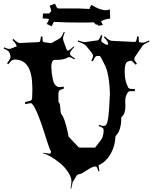

<svg xmlns="http://www.w3.org/2000/svg" viewBox="-43 -991 864 1067"><path d="M474.6 -866.7 433.6 -865.7H393.6Q319.3 -865.7 256.3 -869.6Q256.3 -868.2 243.7 -844.7L216.8 -857.9Q228.5 -878.9 229.5 -883.8Q225.6 -885.7 225.6 -885.7L218.8 -887.2L194.3 -888.7L195.8 -916H216.8Q229.5 -916 230.5 -917L237.8 -923.8L241.7 -931.6Q241.7 -938.5 232.4 -959L262.7 -970.7Q269.5 -953.1 273.4 -948.5Q277.3 -943.8 282.7 -943.8H396.5Q407.2 -943.8 429 -942.4Q450.7 -940.9 460.4 -940.9Q456.1 -942.4 453.6 -944.8L465.3 -963.9Q511.7 -934.1 547.4 -934.1Q553.7 -934.1 567.4 -939L569.3 -887.7Q544.4 -886.2 518.6 -873L528.8 -852.1L504.4 -847.7L496.6 -856.9L491.7 -852.1L478.5 -866.7ZM652.8 -426.8 653.8 -397Q653.8 -359.4 632.8 -340.8Q630.9 -336.9 630.9 -335.9Q630.9 -267.1 602.1 -237.8Q598.1 -232.4 598.1 -230Q597.2 -183.1 573.5 -139.2Q549.8 -95.2 509.8 -75.2Q504.9 -75.2 504.9 -69.1Q504.9 -63 509.8 -41L504.9 -38.1Q498.5 -55.7 495.4 -60.8Q492.2 -65.9 487.8 -65.9Q470.2 -65.9 440.2 -45.2Q410.2 -24.4 400.4 -23.7Q390.6 -22.9 384.8 -18.1L367.2 11.2Q361.3 17.1 360.1 23.9Q358.9 30.8 357.9 34.7Q353.5 51.8 353 56.2H349.1Q354 33.7 354 13.9Q354 -5.9 335.7 -34.2Q317.4 -62.5 291 -84Q235.4 -129.4 194.8 -139.2L195.8 -142.1Q224.1 -137.2 229.5 -137.2Q234.9 -137.2 237.3 -139.2Q240.7 -141.6 240.7 -148.9Q232.9 -157.7 211.9 -226.6Q152.3 -418 127 -418Q123.5 -418 97.2 -412.1L96.2 -423.8Q125.5 -431.2 126 -431.2Q135.7 -435.5 135.7 -448.2L136.7 -483.9V-502Q136.7 -581.5 112.3 -621.1Q88.9 -659.2 39.1 -660.2Q30.3 -660.2 23.2 -655.5Q16.1 -650.9 2.9 -633.8L-3.9 -639.2Q15.1 -664.1 15.1 -672.9V-680.2L10.7 -694.8Q8.3 -702.6 2.4 -707.8Q-3.4 -712.9 -22.9 -721.2L-20 -728Q-0.5 -719.2 7.6 -719.2Q15.6 -719.2 31 -726.1Q46.4 -732.9 48.8 -732.9L49.8 -731.9Q49.8 -745.1 25.9 -769L30.8 -774.9Q54.7 -752 67.9 -752L167 -756.8Q173.3 -756.8 175.8 -757.8Q182.1 -760.7 184.1 -788.1H192.9Q192.9 -761.2 196.5 -758.8Q200.2 -756.3 207 -755.9L239.7 -751Q241.2 -751 245.1 -752.9L286.1 -775.9Q299.3 -781.2 312 -814.9L316.9 -812Q307.1 -786.1 307.1 -779.1Q307.1 -772 309.1 -766.1L326.2 -717.8Q329.1 -717.8 332 -709Q341.8 -709 365.7 -732.9L370.1 -730Q346.2 -705.1 346.2 -694.8V-691.9Q346.2 -685.5 354 -679.4Q361.8 -673.3 374 -666L371.1 -661.1Q347.7 -673.8 343.3 -673.8Q338.9 -673.8 335 -671.9Q312 -658.2 272.9 -658.2H261.7Q251.5 -658.2 246.8 -647.5Q242.2 -636.7 242.2 -622.8Q242.2 -608.9 243.9 -591.8Q245.6 -574.7 250 -553.7Q258.8 -506.8 289.1 -506.8Q294.9 -506.8 310.1 -509.8L313 -499Q293 -493.7 287.4 -488Q281.7 -482.4 281.7 -473.1V-428.2Q281.7 -424.3 286.6 -417.7Q291.5 -411.1 292.2 -387.9Q293 -364.7 297.9 -356.9Q315.9 -336.9 333 -257.8Q338.9 -231 337.9 -231.9L394 -172.9Q397.9 -170.9 401.9 -170.9H485.8Q524.9 -219.7 527.3 -230Q533.2 -254.4 533.2 -265.1Q533.2 -275.9 528.1 -279.8Q522.9 -283.7 504.9 -291L507.8 -296.9Q523.4 -291 535.2 -291Q546.9 -291 552.7 -310.3Q558.6 -329.6 560.3 -354.2Q562 -378.9 563 -381.8L567.9 -469.2Q567.9 -498 562.3 -543.5Q556.6 -588.9 543.9 -621.1L517.1 -673.8Q512.7 -680.2 506.8 -680.2H499Q489.7 -680.2 484.6 -672.4Q479.5 -664.6 473.1 -649.9L464.8 -653.8Q474.1 -672.9 474.1 -679.2Q474.1 -685.5 471.4 -690.2Q468.8 -694.8 463.6 -701.4Q458.5 -708 454.1 -713.6Q449.7 -719.2 443.4 -726.6L435.1 -736.8Q419.9 -750.5 389.2 -759.8L391.1 -766.1Q417.5 -756.8 426.8 -756.8L494.1 -766.1H497.1Q508.3 -766.1 518.1 -795.9L525.9 -793Q520 -774.9 520 -766.4Q520 -757.8 525.9 -755.9Q543.5 -742.2 550.8 -742.2Q558.1 -742.2 558.1 -744.1Q558.1 -753.4 553.7 -760.7Q549.3 -768.1 534.2 -784.2L539.1 -789.1Q561.5 -766.1 577.1 -764.2L706.1 -757.8Q716.3 -757.8 718.8 -788.1H728V-771Q728 -758.3 731 -756.8Q733.9 -755.4 737.8 -754.9H739.7Q742.2 -753.9 751.2 -753.9Q760.3 -753.9 785.2 -766.1L787.1 -759.8Q754.4 -746.1 748 -734.9L707 -674.8Q703.1 -667 703.1 -662.4Q703.1 -657.7 717.8 -636.2L710 -631.8Q691.4 -653.8 685.1 -653.8Q678.7 -653.8 668 -648.9Q649.9 -644 649.9 -592.8Q649.9 -541.5 668 -507.8Q669.4 -500.5 682.1 -497.1L707 -496.1L706.1 -483.9Q689.9 -484.9 681.6 -484.4Q668.5 -483.4 666 -475.1Q652.8 -456.1 652.8 -426.8Z"/></svg>

Font: Eater Caps
Style: Regular
Weight: 400
Version: Version 001.002